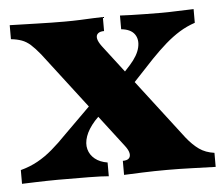

<svg xmlns="http://www.w3.org/2000/svg" viewBox="-46 -462 589 505"><g transform="rotate(-5 248.5 -209.5)"><path d="M262.1 0V-37.1Q273.4 -37.1 278.2 -41.9Q283.1 -46.8 281.5 -55.6Q279.8 -64.5 271 -75.8L72.6 -334.7Q58.9 -351.6 48 -361.3Q37.1 -371 25 -375.4Q12.9 -379.8 -3.2 -381.5V-418.5Q29.8 -417.7 68.5 -416.5Q107.3 -415.3 141.9 -415.3Q162.9 -415.3 182.3 -416.1Q201.6 -416.9 217.3 -417.7Q233.1 -418.5 242.7 -418.5V-381.5Q231.5 -381.5 226.2 -376.6Q221 -371.8 222.6 -363.3Q224.2 -354.8 233.1 -342.7L431.5 -83.9Q447.6 -63.7 464.1 -52Q480.6 -40.3 504 -37.1V0Q475.8 -0.8 441.9 -2Q408.1 -3.2 375.8 -3.2Q342.7 -3.2 310.9 -2Q279 -0.8 262.1 0ZM-7.3 0V-36.3Q16.9 -42.7 37.5 -54Q58.1 -65.3 77.4 -81.9Q96.8 -98.4 116.9 -119.4L203.2 -204.8L227.4 -178.2L198.4 -148.4Q180.6 -128.2 174.2 -109.7Q167.7 -91.1 171.8 -75.8Q175.8 -60.5 188.7 -50Q201.6 -39.5 221.8 -36.3V0Q204.8 -1.6 169.4 -2Q133.9 -2.4 87.1 -2.4Q71 -2.4 56.9 -2Q42.7 -1.6 27.8 -1.2Q12.9 -0.8 -7.3 0ZM291.9 -220.2 267.7 -248.4 302.4 -286.3Q323.4 -309.7 328.2 -330.6Q333.1 -351.6 323 -365.7Q312.9 -379.8 287.9 -382.3V-418.5Q300.8 -417.7 317.7 -417.3Q334.7 -416.9 354.8 -416.5Q375 -416.1 397.6 -416.1Q416.9 -416.1 433.5 -416.9Q450 -417.7 482.3 -418.5V-382.3Q460.5 -375 441.5 -363.3Q422.6 -351.6 403.6 -335.1Q384.7 -318.5 364.5 -297.6Z"/></g></svg>

Font: Playfair 9pt Black
Style: Regular
Weight: 900
Designer: Claus Eggers Sørensen
Foundry: Claus Eggers Sørensen
Version: Version 2.203